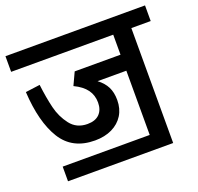

<svg xmlns="http://www.w3.org/2000/svg" viewBox="-127 -751 947 919"><g transform="rotate(-20 346.5 -291.5)"><path d="M702.1 -543.9H603.5V41.5H67.9V-33.2H511.2V-360.4H364.7Q394.5 -337.9 408.4 -310.3Q422.4 -282.7 422.4 -243.7Q422.4 -199.7 401.9 -166.7Q381.3 -133.8 344 -115.7Q306.6 -97.7 257.3 -97.7Q142.1 -97.7 87.6 -185.5Q33.2 -273.4 24.4 -428.7L98.1 -438.5Q106.4 -370.1 119.1 -317.9Q131.8 -265.6 163.3 -224.9Q194.8 -184.1 250 -184.1Q290 -184.1 311 -205.3Q332 -226.6 332 -263.7Q332 -301.3 311.5 -329.3Q291 -357.4 248 -377.9L277.8 -441.9H511.2V-543.9H-8.8V-623.5H702.1Z"/></g></svg>

Font: Varta SemiBold
Style: Regular
Weight: 600
Designer: Joana Correia, Viktoriya Grabowska, Eben Sorkin
Foundry: Sorkin Type
Version: Version 1.003; ttfautohint (v1.3) -l 8 -r 24 -G 200 -x 12 -H